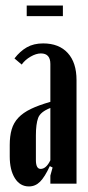

<svg xmlns="http://www.w3.org/2000/svg" viewBox="-20 -660 316 690"><path d="M15 -139Q15 -171 22 -195Q29 -219 46 -237Q63 -255 91 -268.5Q119 -282 161 -294V-430Q161 -468 127 -468Q110 -468 90 -456.5Q70 -445 58 -428L32 -450Q52 -476 76.5 -490Q101 -504 135 -504Q192 -504 223.5 -469.5Q255 -435 255 -372V0H161V-29L169 -58L159 -63Q141 -24 124 -7Q107 10 84 10Q52 10 33.5 -19.5Q15 -49 15 -98ZM126 -53Q146 -53 161 -84V-272Q125 -258 117 -236Q109 -214 109 -173V-85Q109 -53 126 -53ZM206 -602H76V-640H206Z"/></svg>

Font: Moniqa ExtBd Cond Paragraph
Style: Regular
Weight: 800
Width: 3
Designer: Rajesh Rajput
Foundry: Rajesh Rajput
Version: Version 1.000